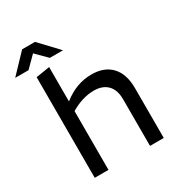

<svg xmlns="http://www.w3.org/2000/svg" viewBox="-244 -1005 1055 1137"><g transform="rotate(-30 283.0 -437.0)"><path d="M323 -450Q245 -450 164 -402V0H70V-688L164 -703V-468Q254 -540 358 -540Q446 -540 494 -488.5Q542 -437 542 -340V0H448V-319Q448 -383 415 -416.5Q382 -450 323 -450ZM78 -874H166L285 -748H195L122 -821L49 -748H-42Z"/></g></svg>

Font: Roundo Medium
Style: Regular
Weight: 500
Designer: Namrata Goyal (Gurmukhi), Shiva Nallaperumal (Latin)
Foundry: Indian Type Foundry
Version: Version 1.000;PS 1.0;hotconv 1.0.88;makeotf.lib2.5.647800